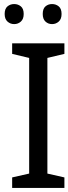

<svg xmlns="http://www.w3.org/2000/svg" viewBox="-20 -928 338 948"><path d="M298 0H40V-52L124 -71V-642L40 -662V-714H298V-662L214 -642V-71L298 -52ZM3 -859Q3 -885 17 -896.5Q31 -908 50 -908Q69 -908 83 -896.5Q97 -885 97 -859Q97 -834 83 -821.5Q69 -809 50 -809Q31 -809 17 -821.5Q3 -834 3 -859ZM191 -859Q191 -885 204.5 -896.5Q218 -908 237 -908Q256 -908 270 -896.5Q284 -885 284 -859Q284 -834 270 -821.5Q256 -809 237 -809Q218 -809 204.5 -821.5Q191 -834 191 -859Z"/></svg>

Font: Noto Sans IKEA
Style: Regular
Weight: 400
Designer: Monotype Design Team
Foundry: Monotype Imaging Inc.
Version: Version 2.001